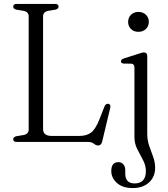

<svg xmlns="http://www.w3.org/2000/svg" viewBox="-20 -720 852 974"><path d="M261 -671 224.5 -665Q198.5 -660 198.5 -636.5V-65Q198.5 -30.5 242 -30.5H383Q419.5 -30.5 442 -47.5Q464.5 -64.5 484 -113.5L510 -180Q516.5 -195 529 -193.5Q543.5 -191 539 -172L498.5 -2.5Q493.5 18 478.5 18Q467 18 456.2 9Q445.5 0 426.5 0H65Q47 0 47 -13.5Q47 -25 63 -29L99.5 -35Q125.5 -40 125.5 -63.5V-636.5Q125.5 -660 99.5 -665L63 -671Q47 -675 47 -686.5Q47 -700 65 -700H259.5Q277 -700 277 -686.5Q277 -675 261 -671ZM682 -558.5Q659 -558.5 644.5 -572.8Q630 -587 630 -609Q630 -631 644.8 -645.2Q659.5 -659.5 682 -659.5Q705.5 -659.5 720.2 -645.2Q735 -631 735 -609Q735 -587.5 720.2 -573Q705.5 -558.5 682 -558.5ZM727 -40.5Q727 -8.5 737 20Q747 48.5 757 75.8Q767 103 767 131.5Q767 177 736 205.5Q705 234 653.5 234Q602 234 573.2 208.2Q544.5 182.5 544.5 147.5Q544.5 102.5 581 102.5Q596.5 102.5 606 114Q615.5 125.5 615.5 144.5V161.5Q615.5 210.5 663.5 210.5Q720 210 720 148Q720 119 705.5 92Q691 65 676.5 36.8Q662 8.5 662 -24V-377.5Q662 -395.5 646.5 -397L606.5 -397.5Q593.5 -399.5 593.5 -409Q593.5 -418.5 608.5 -423.5L680.5 -446.5Q691 -450 697.8 -452Q704.5 -454 710 -454Q727 -454 727 -435Z"/></svg>

Font: Fraunces 72pt S050 Light
Style: Regular
Weight: 300
Version: Version 1.000; ttfautohint (v1.8.3)